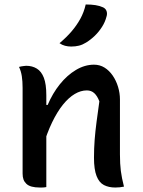

<svg xmlns="http://www.w3.org/2000/svg" viewBox="-20 -834 640 858"><path d="M534 0Q524 2 515 3Q506 4 495 4Q466 4 444.5 -7Q423 -18 411.5 -47.5Q400 -77 400 -129Q400 -171 403 -209.5Q406 -248 411.5 -289.5Q417 -331 424 -381Q415 -405 401.5 -417.5Q388 -430 368 -430Q341 -430 314 -414Q287 -398 261.5 -366.5Q236 -335 213 -287.5Q190 -240 171 -176L169 -365H193Q215 -417 247.5 -457.5Q280 -498 319.5 -521.5Q359 -545 400 -545Q426 -545 447 -532Q468 -519 483.5 -496.5Q499 -474 507.5 -446Q516 -418 516 -390Q516 -349 516 -308Q516 -267 516 -226Q516 -185 516 -144Q516 -101 520 -70Q524 -39 534 0ZM187 2Q182 3 177 3.5Q172 4 167.5 4Q163 4 158 4Q137 4 122 0Q107 -4 98 -12.5Q89 -21 85 -32Q81 -43 81 -58Q81 -109 81 -158Q81 -207 81 -254.5Q81 -302 81 -348.5Q81 -395 81 -441Q81 -471 77.5 -493.5Q74 -516 65 -535Q71 -537 76 -537.5Q81 -538 86.5 -539Q92 -540 97 -540Q124 -540 144.5 -527.5Q165 -515 176 -486.5Q187 -458 187 -408Q187 -339 187 -268.5Q187 -198 187 -129.5Q187 -61 187 2ZM363 -814Q388 -814 407 -811Q426 -808 441 -801Q453 -795 456.5 -783.5Q460 -772 456 -760Q450 -736 436 -714Q422 -692 404 -674.5Q386 -657 365 -644Q349 -634 333 -630Q317 -626 298 -626Q284 -626 270.5 -629.5Q257 -633 246 -641Q278 -668 300.5 -694.5Q323 -721 339 -750Q355 -779 363 -814Z"/></svg>

Font: Recursive Casual Medium
Style: Regular
Weight: 500
Version: Version 1.047